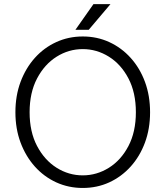

<svg xmlns="http://www.w3.org/2000/svg" viewBox="-20 -909 808 937"><path d="M55.2 -361.3Q55.2 -441.9 80.3 -509.3Q105.5 -576.7 150.1 -626.5Q194.8 -676.3 254.6 -703.6Q314.5 -731 383.8 -731Q453.6 -731 513.2 -703.6Q572.8 -676.3 617.7 -626.5Q662.6 -576.7 687.5 -509.3Q712.4 -441.9 712.4 -361.3Q712.4 -280.8 687.5 -213.4Q662.6 -146 617.7 -96.2Q572.8 -46.4 513.2 -19Q453.6 8.3 383.8 8.3Q314.5 8.3 254.6 -19Q194.8 -46.4 150.1 -96.2Q105.5 -146 80.3 -213.4Q55.2 -280.8 55.2 -361.3ZM124.5 -361.3Q124.5 -265.6 160.9 -196.5Q197.3 -127.4 256.3 -90.3Q315.4 -53.2 383.8 -53.2Q452.1 -53.2 511.5 -90.3Q570.8 -127.4 606.9 -196.5Q643.1 -265.6 643.1 -361.3Q643.1 -457 606.9 -526.1Q570.8 -595.2 511.5 -632.3Q452.1 -669.4 383.8 -669.4Q315.4 -669.4 256.3 -632.3Q197.3 -595.2 160.9 -526.1Q124.5 -457 124.5 -361.3ZM413.1 -763.7H348.1L436 -888.7H519Z"/></svg>

Font: Giphurs Light
Style: Regular
Weight: 300
Version: Version 0.920; ttfautohint (v1.8.4.7-5d5b)